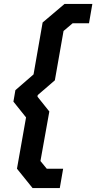

<svg xmlns="http://www.w3.org/2000/svg" viewBox="-20 -836 488 973"><path d="M66 19 112 -241 48 -321 58 -379 150 -459 196 -722 307 -816H448L431 -718H348L302 -679L258 -429L171 -354L170 -346L230 -271L185 -20L217 19H300L283 117H145Z"/></svg>

Font: Chakra Petch SemiBold
Style: Italic
Weight: 600
Italic angle: -10°
Designer: Katatrad Aksorn Co.,Ltd.
Foundry: Cadson Demak Co.,Ltd.
Version: Version 1.000; ttfautohint (v1.6)